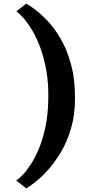

<svg xmlns="http://www.w3.org/2000/svg" viewBox="-20 -856 488 1066"><path d="M396.5 -311Q396.5 -217.5 374 -142Q351.5 -66.5 316.5 -8.5Q281.5 49.5 243.8 90.5Q206 131.5 174 156.2Q142 181 126 190L70 146Q83.5 138 104.8 116.2Q126 94.5 150 58Q174 21.5 195.5 -29.5Q217 -80.5 231.5 -147.5Q246 -214.5 248 -297.5Q250.5 -387.5 237.8 -461Q225 -534.5 203.8 -591.5Q182.5 -648.5 157.5 -689.8Q132.5 -731 109.2 -756.8Q86 -782.5 71 -793L126 -836Q139.5 -828 170.8 -805.8Q202 -783.5 240.2 -744.2Q278.5 -705 314.2 -645.2Q350 -585.5 373.2 -502.8Q396.5 -420 396.5 -311Z"/></svg>

Font: Merriweather 20pt Black
Style: Regular
Weight: 900
Version: Version 2.100